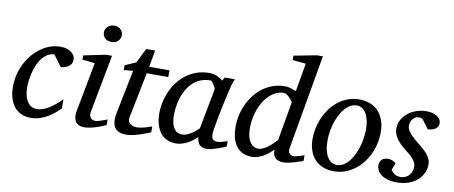

<svg xmlns="http://www.w3.org/2000/svg" viewBox="-66 -1008 3056 1292"><g transform="rotate(10 1462.0 -362.5)"><path d="M402.8 -423.8Q402.8 -414.1 399.9 -403.8Q397 -393.6 388.4 -384.8Q379.9 -376 365 -368.9Q350.1 -361.8 326.2 -358.9L269 -436Q242.2 -434.6 221.2 -421.1Q200.2 -407.7 184.3 -386.7Q168.5 -365.7 157.5 -339.1Q146.5 -312.5 139.6 -285.2Q132.8 -257.8 129.9 -231.9Q127 -206.1 127 -186Q127 -161.6 131.6 -137.9Q136.2 -114.3 146.7 -95.5Q157.2 -76.7 174.1 -64.9Q190.9 -53.2 215.8 -53.2Q235.8 -53.2 256.3 -60.3Q276.9 -67.4 297.6 -80.1Q318.4 -92.8 339.4 -110.4Q360.4 -127.9 381.8 -148.9V-85.9Q366.2 -70.8 346.2 -53.7Q326.2 -36.6 301.8 -22Q277.3 -7.3 248.3 2.4Q219.2 12.2 186 12.2Q150.4 12.2 121.8 -0.2Q93.3 -12.7 73.5 -36.4Q53.7 -60.1 43 -94.7Q32.2 -129.4 32.2 -173.8Q32.2 -218.8 42.7 -259.8Q53.2 -300.8 71.8 -336.4Q90.3 -372.1 115.7 -401.1Q141.1 -430.2 170.9 -450.9Q200.7 -471.7 233.6 -482.9Q266.6 -494.1 300.8 -494.1Q327.6 -494.1 347.2 -487.3Q366.7 -480.5 378.9 -470.2Q391.1 -460 397 -447.5Q402.8 -435.1 402.8 -423.8Z M698.2 -28.8Q692.4 -26.4 676.8 -19.5Q661.1 -12.7 640.1 -5.6Q619.1 1.5 595.9 6.8Q572.8 12.2 552.2 12.2Q526.4 12.2 511.2 3.4Q496.1 -5.4 488.8 -19.5Q481.4 -33.7 480.5 -51.3Q479.5 -68.8 482.9 -85.9L546.9 -424.8L460.9 -434.1V-462.9L611.8 -494.1H652.8L577.1 -94.2Q575.2 -84 577.4 -74.7Q579.6 -65.4 584.7 -58.3Q589.8 -51.3 597.9 -47.1Q606 -43 616.2 -43Q625 -43 637 -46.1Q648.9 -49.3 660.9 -53.5Q672.9 -57.6 683.1 -61.5Q693.4 -65.4 698.2 -66.9ZM693.8 -641.1Q693.8 -629.9 689.7 -619.9Q685.5 -609.9 678 -602.1Q670.4 -594.2 659.2 -589.6Q647.9 -585 633.3 -585Q602.5 -585 586.9 -601.3Q571.3 -617.7 571.3 -641.1Q571.3 -650.9 575.4 -660.6Q579.6 -670.4 587.6 -678.5Q595.7 -686.5 607.4 -691.7Q619.1 -696.8 634.3 -696.8Q648.4 -696.8 659.4 -691.9Q670.4 -687 678.2 -679.2Q686 -671.4 689.9 -661.4Q693.8 -651.4 693.8 -641.1Z M903.3 -418.9 840.3 -105Q837.4 -91.8 841.3 -81.3Q845.2 -70.8 853.8 -63.7Q862.3 -56.6 873.8 -52.7Q885.3 -48.8 897.9 -48.8Q912.1 -48.8 927.2 -51.5Q942.4 -54.2 956.3 -58.1Q970.2 -62 982.2 -66.2Q994.1 -70.3 1002 -73.2V-33.2Q995.6 -30.3 977.5 -22.9Q959.5 -15.6 936 -7.8Q912.6 0 886.7 6.1Q860.8 12.2 839.4 12.2Q812 12.2 793.9 5.6Q775.9 -1 765.1 -12.5Q754.4 -23.9 749.8 -39.8Q745.1 -55.7 745.1 -74.2Q745.1 -84 745.8 -94.2Q746.6 -104.5 749 -115.2L810.1 -418.9L747.1 -413.1V-445.8L822.3 -479L871.1 -579.1H932.1L912.1 -464.8H1050.3V-418.9Z M1372.1 -392.1Q1372.6 -394.5 1368.4 -403.3Q1364.3 -412.1 1358.4 -421.6Q1352.5 -431.2 1345.9 -438.5Q1339.4 -445.8 1335 -445.8Q1296.9 -445.8 1266.8 -433.3Q1236.8 -420.9 1214.4 -399.7Q1191.9 -378.4 1176 -350.6Q1160.2 -322.8 1150.4 -292.5Q1140.6 -262.2 1136.2 -231.4Q1131.8 -200.7 1131.8 -172.9Q1131.8 -151.9 1135.3 -130.9Q1138.7 -109.9 1147.2 -92.8Q1155.8 -75.7 1170.7 -64.9Q1185.5 -54.2 1209 -54.2Q1226.6 -54.2 1244.1 -62Q1261.7 -69.8 1276.9 -80.1Q1292 -90.3 1303.2 -100.6Q1314.5 -110.8 1319.8 -116.2ZM1519 -26.9Q1513.2 -24.4 1497.6 -17.8Q1481.9 -11.2 1462.6 -4.6Q1443.4 2 1423.6 7.1Q1403.8 12.2 1389.2 12.2Q1371.1 12.2 1358.6 7.8Q1346.2 3.4 1338.1 -5.4Q1330.1 -14.2 1325.7 -26.9Q1321.3 -39.6 1319.8 -56.2Q1308.6 -45.4 1293.5 -33.4Q1278.3 -21.5 1260 -11.2Q1241.7 -1 1220.9 5.6Q1200.2 12.2 1177.7 12.2Q1148.4 12.2 1126.2 3.9Q1104 -4.4 1087.9 -18.3Q1071.8 -32.2 1061.3 -50.5Q1050.8 -68.8 1044.4 -88.6Q1038.1 -108.4 1035.6 -128.7Q1033.2 -148.9 1033.2 -167Q1033.2 -205.6 1041.5 -244.9Q1049.8 -284.2 1066.2 -320.6Q1082.5 -356.9 1106.9 -388.7Q1131.3 -420.4 1163.3 -443.8Q1195.3 -467.3 1234.6 -480.7Q1273.9 -494.1 1320.8 -494.1Q1334.5 -494.1 1347.9 -491Q1361.3 -487.8 1373 -482.7Q1384.8 -477.5 1394.5 -471.2Q1404.3 -464.8 1411.1 -458L1425.8 -481.9H1494.1Q1491.7 -476.1 1488.8 -468Q1485.8 -460 1482.9 -451.7Q1480 -443.4 1477.8 -436Q1475.6 -428.7 1475.1 -424.8Q1471.7 -411.6 1465.3 -385Q1459 -358.4 1451.9 -325.2Q1444.8 -292 1437.3 -255.6Q1429.7 -219.2 1423.8 -186.8Q1418 -154.3 1414.1 -129.2Q1410.2 -104 1410.2 -92.8Q1410.2 -66.4 1421.4 -56.6Q1432.6 -46.9 1453.1 -46.9Q1458 -46.9 1467.5 -49.1Q1477.1 -51.3 1487.3 -54.2Q1497.6 -57.1 1506.3 -59.6Q1515.1 -62 1519 -63Z M1937 -85.9Q1934.6 -71.8 1938.5 -63Q1942.4 -54.2 1949 -49.1Q1955.6 -43.9 1962.6 -42Q1969.7 -40 1973.1 -40Q1976.6 -40 1987.1 -42.7Q1997.6 -45.4 2009.3 -48.8Q2021 -52.2 2031.2 -55.2L2044.9 -59.1V-22Q2039.1 -19.5 2023.4 -13.9Q2007.8 -8.3 1988.8 -2.4Q1969.7 3.4 1949.5 7.8Q1929.2 12.2 1914.1 12.2Q1891.1 12.2 1876.5 6.6Q1861.8 1 1853.5 -9Q1845.2 -19 1842 -32.7Q1838.9 -46.4 1838.9 -63Q1825.7 -48.8 1809.8 -35.4Q1793.9 -22 1775.9 -11.5Q1757.8 -1 1737.8 5.6Q1717.8 12.2 1696.8 12.2Q1654.8 12.2 1627.2 -3.9Q1599.6 -20 1583.5 -45.9Q1567.4 -71.8 1560.8 -103.5Q1554.2 -135.3 1554.2 -167Q1554.2 -206.5 1562.7 -246.3Q1571.3 -286.1 1588.1 -322.5Q1605 -358.9 1629.4 -390.1Q1653.8 -421.4 1685.1 -444.6Q1716.3 -467.8 1754.6 -481Q1793 -494.1 1836.9 -494.1Q1848.1 -494.1 1858.9 -491.9Q1869.6 -489.7 1879.4 -486.8Q1889.2 -483.9 1897.5 -480.5Q1905.8 -477.1 1912.1 -475.1L1945.8 -668L1855 -676.8V-707L2009.8 -736.8H2050.8ZM1897.9 -394Q1898.4 -396 1892.3 -405Q1886.2 -414.1 1876.7 -423.8Q1867.2 -433.6 1856 -441.4Q1844.7 -449.2 1835 -449.2Q1798.3 -449.2 1765.1 -428Q1731.9 -406.7 1706.5 -369.6Q1681.2 -332.5 1666 -282Q1650.9 -231.4 1650.9 -172.9Q1650.9 -140.6 1657.5 -117.2Q1664.1 -93.8 1675 -78.6Q1686 -63.5 1700.2 -56.2Q1714.4 -48.8 1729 -48.8Q1742.7 -48.8 1758.5 -55.7Q1774.4 -62.5 1790.5 -74Q1806.6 -85.4 1822.5 -100.3Q1838.4 -115.2 1852.1 -130.9Z M2421.9 -304.2Q2421.9 -339.8 2415 -367.2Q2408.2 -394.5 2396.5 -413.1Q2384.8 -431.6 2368.4 -441.4Q2352.1 -451.2 2333 -451.2Q2300.3 -451.2 2272.2 -427.5Q2244.1 -403.8 2223.6 -365.5Q2203.1 -327.1 2191.4 -279.1Q2179.7 -231 2179.7 -182.1Q2179.7 -145 2186.5 -117.2Q2193.4 -89.4 2205.6 -70.6Q2217.8 -51.8 2233.9 -42.5Q2250 -33.2 2269 -33.2Q2292.5 -33.2 2313.2 -45.2Q2334 -57.1 2350.8 -77.4Q2367.7 -97.7 2380.9 -124.5Q2394 -151.4 2403.3 -181.4Q2412.6 -211.4 2417.2 -243.2Q2421.9 -274.9 2421.9 -304.2ZM2522.9 -299.8Q2522.9 -259.3 2513.9 -220.5Q2504.9 -181.6 2488 -147Q2471.2 -112.3 2447.5 -83.3Q2423.8 -54.2 2394.3 -33Q2364.7 -11.7 2330.1 0.2Q2295.4 12.2 2256.8 12.2Q2215.8 12.2 2182.6 -1Q2149.4 -14.2 2126.5 -38.8Q2103.5 -63.5 2091.1 -98.4Q2078.6 -133.3 2078.6 -176.8Q2078.6 -217.3 2087.4 -256.6Q2096.2 -295.9 2112.5 -331.1Q2128.9 -366.2 2152.3 -396.2Q2175.8 -426.3 2205.3 -448Q2234.9 -469.7 2269.8 -481.9Q2304.7 -494.1 2343.8 -494.1Q2379.9 -494.1 2412.4 -482.9Q2444.8 -471.7 2469.5 -447.8Q2494.1 -423.8 2508.5 -387.2Q2522.9 -350.6 2522.9 -299.8Z M2902.8 -431.2Q2902.8 -413.6 2895 -403.1Q2887.2 -392.6 2876 -386.7Q2864.7 -380.9 2852.3 -378.7Q2839.8 -376.5 2830.6 -376L2785.6 -437Q2782.7 -439.5 2776.4 -442.1Q2770 -444.8 2760.7 -444.8Q2744.1 -444.8 2732.9 -437.7Q2721.7 -430.7 2714.6 -420.2Q2707.5 -409.7 2704.6 -397.7Q2701.7 -385.7 2701.7 -376Q2701.7 -362.3 2709.5 -348.4Q2717.3 -334.5 2730 -320.6Q2742.7 -306.6 2758.5 -293.2Q2774.4 -279.8 2790.5 -267.1Q2807.1 -253.9 2822.5 -240Q2837.9 -226.1 2850.1 -211.2Q2862.3 -196.3 2869.6 -179.7Q2877 -163.1 2877 -145Q2877 -114.3 2864.5 -85.9Q2852.1 -57.6 2827.9 -35.6Q2803.7 -13.7 2767.8 -0.7Q2731.9 12.2 2685.5 12.2Q2649.4 12.2 2623 4.2Q2596.7 -3.9 2579.6 -16.8Q2562.5 -29.8 2554.2 -46.4Q2545.9 -63 2545.9 -80.1Q2545.9 -104 2560.3 -118.9Q2574.7 -133.8 2605.5 -133.8Q2614.7 -133.8 2623 -131.3Q2631.3 -128.9 2638.2 -125.7Q2645 -122.6 2650.1 -118.9Q2655.3 -115.2 2657.7 -112.8L2638.7 -64Q2649.4 -48.8 2665.3 -38.3Q2681.2 -27.8 2706.5 -27.8Q2721.7 -27.8 2735.8 -33.7Q2750 -39.6 2761 -50.3Q2772 -61 2778.3 -76.4Q2784.7 -91.8 2784.7 -110.8Q2784.7 -126 2778.6 -139.4Q2772.5 -152.8 2761.5 -165.5Q2750.5 -178.2 2735.6 -190.7Q2720.7 -203.1 2702.6 -216.8Q2687 -229 2672.6 -243.2Q2658.2 -257.3 2646.7 -273.2Q2635.3 -289.1 2628.4 -306.6Q2621.6 -324.2 2621.6 -342.8Q2621.6 -379.4 2638.2 -407.7Q2654.8 -436 2680.9 -455.3Q2707 -474.6 2739 -484.4Q2771 -494.1 2801.8 -494.1Q2830.1 -494.1 2849.4 -487.5Q2868.7 -481 2880.6 -471.4Q2892.6 -461.9 2897.7 -450.9Q2902.8 -439.9 2902.8 -431.2Z"/></g></svg>

Font: Charis SIL Cyr
Style: Italic
Weight: 400
Italic angle: -11°
Foundry: SIL International
Version: Version 5.000